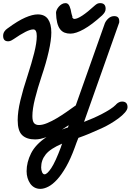

<svg xmlns="http://www.w3.org/2000/svg" viewBox="-45 -845 835 1227"><path d="M394 -45Q383 -38 372.5 -31Q362 -24 351 -17Q358 -20 365.5 -22.5Q373 -25 381 -28L389 -30Q390 -35 394 -45ZM625 -696Q632 -713 648 -727.5Q664 -742 685 -742Q717 -742 717 -710Q717 -708 717 -704Q717 -700 715 -696L492 -66Q521 -77 550.5 -90Q580 -103 607 -117Q634 -131 657.5 -146Q681 -161 697 -177H696Q715 -196 735 -196Q770 -196 770 -160Q770 -145 753.5 -126Q737 -107 712 -88.5Q687 -70 658 -53Q629 -36 604 -25Q562 -6 527.5 8.5Q493 23 456 36Q450 52 444 66.5Q438 81 433 97Q406 171 377 221.5Q348 272 319.5 303Q291 334 263.5 348Q236 362 213 362Q192 362 175.5 353Q159 344 148 328Q137 312 131 292Q125 272 125 249Q125 192 153.5 135Q182 78 252 31Q233 38 215 42Q197 46 180 46Q125 46 96.5 18.5Q68 -9 68 -77Q68 -131 85 -202.5Q102 -274 131 -361Q157 -441 173.5 -506.5Q190 -572 190 -614Q190 -657 168 -657Q149 -657 118 -641.5Q87 -626 39 -593L40 -594Q22 -581 7 -581Q-25 -581 -25 -616Q-25 -645 5 -665L4 -664Q69 -712 116 -732.5Q163 -753 196 -753Q241 -753 262 -722.5Q283 -692 283 -637Q283 -589 266 -514.5Q249 -440 221 -358Q195 -280 178.5 -214Q162 -148 162 -103Q162 -71 172.5 -58.5Q183 -46 204 -46Q227 -46 257 -58.5Q287 -71 318 -89.5Q349 -108 378.5 -128.5Q408 -149 430 -165Q434 -168 435 -168.5Q436 -169 439 -171ZM352 73Q277 105 247.5 141.5Q218 178 218 225Q218 242 224 255.5Q230 269 240 269Q256 269 282.5 229.5Q309 190 346 91L345 92ZM313 -764Q313 -771 317.5 -781.5Q322 -792 330.5 -802Q339 -812 350 -818.5Q361 -825 374 -825Q391 -825 399.5 -805Q408 -785 411 -762Q412 -757 414 -750.5Q416 -744 417.5 -739.5Q419 -735 418.5 -734Q418 -733 414 -738Q422 -724 430 -724Q467 -724 561 -810Q570 -818 577.5 -821.5Q585 -825 595 -825Q630 -825 630 -789Q630 -777 624.5 -767.5Q619 -758 608 -747Q542 -687 491 -658.5Q440 -630 405 -630Q384 -630 367.5 -636.5Q351 -643 339 -658.5Q327 -674 320.5 -700Q314 -726 313 -764Z"/></svg>

Font: Discipuli Britannica Bold
Style: Regular
Weight: 700
Designer: Peter Wiegel
Foundry: Peter Wiegel
Version: Version 0.001 2009